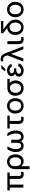

<svg xmlns="http://www.w3.org/2000/svg" viewBox="2537 -3295 954 6068"><g transform="rotate(-90 3014.0 -261.0)"><path d="M27.8 -504.9H596.2V-431.2H486.8V-141.1Q486.8 -67.9 550.8 -67.9Q579.6 -67.9 616.2 -78.1V0Q580.6 9.8 539.1 9.8Q501 9.8 472.2 -2.2Q443.4 -14.2 426.5 -35.2Q409.7 -56.2 401.4 -81.8Q393.1 -107.4 393.1 -137.2V-431.2H212.9V0H119.1V-431.2H27.8Z M795.4 -251V-233.9Q795.4 -164.1 831.8 -116.9Q868.2 -69.8 930.7 -69.8Q998 -69.8 1037.4 -118.9Q1076.7 -168 1076.7 -251Q1076.7 -336.9 1039.6 -386.5Q1002.4 -436 936.5 -436Q869.6 -436 832.5 -386.5Q795.4 -336.9 795.4 -251ZM936.5 -515.1Q1042 -515.1 1106.2 -441.7Q1170.4 -368.2 1170.4 -251Q1170.4 -136.2 1110.1 -63.2Q1049.8 9.8 954.6 9.8Q907.2 9.8 864.7 -10.7Q822.3 -31.2 795.4 -66.9V195.8H701.7V-244.1Q701.7 -367.2 765.6 -441.2Q829.6 -515.1 936.5 -515.1Z M1444.3 8.8Q1349.1 8.8 1295.4 -56.9Q1241.7 -122.6 1241.7 -238.8Q1241.7 -375 1330.6 -504.9H1425.3Q1336.4 -374 1336.4 -232.9Q1336.4 -156.2 1365.2 -112.5Q1394 -68.8 1444.3 -68.8Q1486.8 -68.8 1511.2 -101.6Q1535.6 -134.3 1535.6 -190.9V-383.8H1631.3V-190.9Q1631.3 -134.3 1655.8 -101.6Q1680.2 -68.8 1722.7 -68.8Q1772.9 -68.8 1801.8 -112.5Q1830.6 -156.2 1830.6 -232.9Q1830.6 -374 1741.7 -504.9H1836.4Q1925.3 -375 1925.3 -238.8Q1925.3 -122.6 1871.6 -56.9Q1817.9 8.8 1722.7 8.8Q1678.7 8.8 1642.8 -12.2Q1606.9 -33.2 1583.5 -71.8Q1560.1 -33.2 1524.2 -12.2Q1488.3 8.8 1444.3 8.8Z M2131.3 -143.1V-431.2H1986.3V-504.9H2392.6V-431.2H2225.6V-146Q2225.6 -109.9 2240.7 -88.4Q2255.9 -66.9 2294.4 -66.9Q2319.3 -66.9 2354.5 -76.2V2.9Q2322.3 9.8 2283.7 9.8Q2244.6 9.8 2214.6 -2.7Q2184.6 -15.1 2166.7 -36.9Q2148.9 -58.6 2140.1 -85.4Q2131.3 -112.3 2131.3 -143.1Z M2945.3 -253.9Q2945.3 -138.7 2877.4 -65.4Q2809.6 7.8 2702.1 7.8Q2594.7 7.8 2527.1 -65.4Q2459.5 -138.7 2459.5 -253.9Q2459.5 -368.7 2527.3 -441.9Q2595.2 -515.1 2702.1 -515.1Q2809.1 -515.1 2877.2 -441.9Q2945.3 -368.7 2945.3 -253.9ZM2553.2 -253.9Q2553.2 -169.4 2593.8 -119.6Q2634.3 -69.8 2702.1 -69.8Q2770.5 -69.8 2811 -119.6Q2851.6 -169.4 2851.6 -253.9Q2851.6 -336.9 2811 -386Q2770.5 -435.1 2702.1 -435.1Q2634.8 -435.1 2594 -386Q2553.2 -336.9 2553.2 -253.9Z M3263.7 7.8Q3216.3 7.8 3176.3 -6.6Q3136.2 -21 3107.9 -45.7Q3079.6 -70.3 3059.8 -103Q3040 -135.7 3030.5 -172.9Q3021 -210 3021 -249Q3021 -288.1 3030.5 -325Q3040 -361.8 3059.8 -394.5Q3079.6 -427.2 3107.9 -451.7Q3136.2 -476.1 3176.3 -490.5Q3216.3 -504.9 3263.7 -504.9H3556.2V-431.2H3426.8Q3465.8 -398.4 3486.3 -349.9Q3506.8 -301.3 3506.8 -249Q3506.8 -199.7 3491.2 -154.3Q3475.6 -108.9 3446.3 -72.3Q3417 -35.6 3369.6 -13.9Q3322.3 7.8 3263.7 7.8ZM3113.8 -248Q3113.8 -202.1 3129.9 -162.4Q3146 -122.6 3180.9 -96.2Q3215.8 -69.8 3263.7 -69.8Q3293 -69.8 3317.9 -79.8Q3342.8 -89.8 3360.4 -106.9Q3377.9 -124 3390.4 -147Q3402.8 -169.9 3408.9 -195.6Q3415 -221.2 3415 -248Q3415 -293.5 3398.7 -332.8Q3382.3 -372.1 3346.9 -398.4Q3311.5 -424.8 3263.7 -424.8Q3215.8 -424.8 3180.9 -398.4Q3146 -372.1 3129.9 -332.8Q3113.8 -293.5 3113.8 -248Z M3887.7 -223.1H3836.4Q3782.7 -223.1 3750.5 -200.7Q3718.3 -178.2 3718.3 -142.1Q3718.3 -111.3 3746.6 -90.6Q3774.9 -69.8 3819.3 -69.8Q3870.1 -69.8 3905.3 -95.2Q3940.4 -120.6 3952.6 -166L4044.4 -149.9Q4026.9 -78.1 3966.1 -34.2Q3905.3 9.8 3819.3 9.8Q3732.9 9.8 3679.2 -33.4Q3625.5 -76.7 3625.5 -139.2Q3625.5 -221.2 3712.4 -262.2Q3640.6 -299.8 3640.6 -375Q3640.6 -436.5 3692.4 -475.8Q3744.1 -515.1 3825.7 -515.1Q3902.3 -515.1 3957.3 -476.6Q4012.2 -438 4028.3 -376L3937.5 -359.9Q3925.8 -394.5 3896.5 -414.8Q3867.2 -435.1 3825.7 -435.1Q3785.2 -435.1 3759.3 -417Q3733.4 -398.9 3733.4 -371.1Q3733.4 -337.4 3763.2 -315.7Q3793 -293.9 3836.4 -293.9H3887.7ZM3877.4 -695.8H3994.6L3867.7 -569.8H3792.5Z M4198.2 0H4102.1L4300.3 -504.9L4288.1 -536.1Q4279.8 -559.6 4272.7 -574.2Q4265.6 -588.9 4253.2 -606Q4240.7 -623 4222.7 -631.6Q4204.6 -640.1 4181.2 -640.1Q4153.3 -640.1 4110.4 -627.9V-708Q4146 -717.8 4187 -717.8Q4221.2 -717.8 4249 -707.3Q4276.9 -696.8 4294.4 -682.1Q4312 -667.5 4328.1 -642.1Q4344.2 -616.7 4352.5 -597.9Q4360.8 -579.1 4372.1 -548.8L4585 0H4490.2L4344.2 -388.2Z M4653.8 -143.1V-504.9H4748V-146Q4748 -66.9 4815.9 -66.9Q4840.3 -66.9 4877 -76.2V2.9Q4844.7 9.8 4806.2 9.8Q4766.6 9.8 4736.6 -2.7Q4706.5 -15.1 4689 -36.9Q4671.4 -58.6 4662.6 -85.2Q4653.8 -111.8 4653.8 -143.1Z M5428.7 -253.9Q5428.7 -138.7 5360.8 -65.4Q5293 7.8 5185.5 7.8Q5078.1 7.8 5010.5 -65.4Q4942.9 -138.7 4942.9 -253.9Q4942.9 -360.8 5003.9 -431.6Q5064.9 -502.4 5162.6 -509.8L4999 -639.2V-708H5382.8V-633.8H5119.6L5300.8 -493.2Q5428.7 -395.5 5428.7 -253.9ZM5036.6 -253.9Q5036.6 -169.4 5077.1 -119.6Q5117.7 -69.8 5185.5 -69.8Q5253.9 -69.8 5294.4 -119.6Q5335 -169.4 5335 -253.9Q5335 -336.9 5294.4 -386Q5253.9 -435.1 5185.5 -435.1Q5118.2 -435.1 5077.4 -386Q5036.6 -336.9 5036.6 -253.9Z M5990.2 -253.9Q5990.2 -138.7 5922.4 -65.4Q5854.5 7.8 5747.1 7.8Q5639.6 7.8 5572 -65.4Q5504.4 -138.7 5504.4 -253.9Q5504.4 -368.7 5572.3 -441.9Q5640.1 -515.1 5747.1 -515.1Q5854 -515.1 5922.1 -441.9Q5990.2 -368.7 5990.2 -253.9ZM5598.1 -253.9Q5598.1 -169.4 5638.7 -119.6Q5679.2 -69.8 5747.1 -69.8Q5815.4 -69.8 5856 -119.6Q5896.5 -169.4 5896.5 -253.9Q5896.5 -336.9 5856 -386Q5815.4 -435.1 5747.1 -435.1Q5679.7 -435.1 5638.9 -386Q5598.1 -336.9 5598.1 -253.9Z"/></g></svg>

Font: LT Superior Med
Style: Regular
Weight: 500
Designer: Daniel Lyons
Foundry: LyonsType
Version: Version 1.000